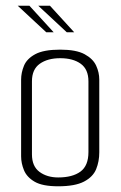

<svg xmlns="http://www.w3.org/2000/svg" viewBox="-20 -649 423 673"><path d="M184 4Q129 4 101.5 -12Q74 -28 64 -52.5Q54 -77 54 -101V-370Q54 -394 64 -418.5Q74 -443 103.5 -459Q133 -475 191 -475Q247 -475 276.5 -459Q306 -443 317 -419Q328 -395 328 -370V-115Q328 -83 317 -56Q306 -29 274.5 -12.5Q243 4 184 4ZM184 -27Q234 -27 262 -47.5Q290 -68 290 -116V-364Q290 -406 263 -425.5Q236 -445 191 -445Q147 -445 119.5 -425.5Q92 -406 92 -364V-108Q92 -66 118.5 -46.5Q145 -27 184 -27ZM142 -536 42 -629H83L168 -536ZM214 -536 114 -629H155L240 -536Z"/></svg>

Font: Smooch Sans Light
Style: Regular
Weight: 300
Designer: Robert E. Leuschke
Foundry: Robert E. Leuschke
Version: Version 1.010; ttfautohint (v1.8.3)